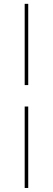

<svg xmlns="http://www.w3.org/2000/svg" viewBox="-20 -730 269 976"><path d="M123.5 -297.5H105.5V-710.5H123.5ZM123.5 225.5H105.5V-188.5H123.5Z"/></svg>

Font: Anek Bangla Medium Thin
Style: Regular
Weight: 250
Version: Version 1.003